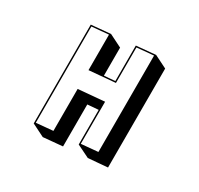

<svg xmlns="http://www.w3.org/2000/svg" viewBox="-179 -1013 1357 1311"><g transform="rotate(30 500.0 -357.5)"><path d="M543 0V-273L457 -266V65L305 79L205 29V-750L357 -764L457 -714V-493L543 -500V-780L695 -794L795 -744V36L643 49ZM553 -771V-491L347 -473V-753L215 -741V18L347 6V-325L553 -343V-11L685 -23V-783Z"/></g></svg>

Font: Rampart One
Style: Regular
Weight: 400
Designer: Fontworks Inc.
Foundry: Fontworks Inc.
Version: Version 1.100